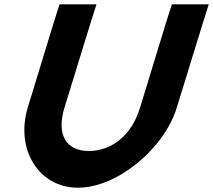

<svg xmlns="http://www.w3.org/2000/svg" viewBox="-20 -804 987 889"><path d="M229 -700 255.7 -784H426.7L399.7 -699L278.6 -306C240.3 -181 285.8 -104 392.1 -105C499.1 -105 591 -180 628.2 -305L628.6 -306L749 -700L775.7 -784H946.7L919.7 -699L798.6 -306C740.5 -116 522.8 66 340.1 65C158.1 65 50.9 -114 108.2 -305L108.6 -306Z"/></svg>

Font: Nordica Plus
Style: NordicaClassicBkObl
Weight: 900
Version: Version 1.01